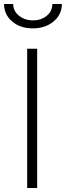

<svg xmlns="http://www.w3.org/2000/svg" viewBox="-46 -941 330 961"><path d="M0 0ZM90 -697H140V0H90ZM-26 -921H20Q20 -886 49 -862.5Q78 -839 119 -839Q160 -839 188 -862Q216 -885 216 -921H264Q263 -867 221.5 -833Q180 -799 118 -799Q56 -799 15.5 -833Q-25 -867 -26 -921Z"/></svg>

Font: Cairo Light
Style: Regular
Weight: 300
Designer: Mohamed Gaber, the designers of Titillium
Foundry: Kief Type Foundry
Version: Version 2.009; ttfautohint (v1.5.33-1714) -l 8 -r 50 -G 200 